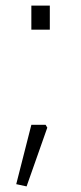

<svg xmlns="http://www.w3.org/2000/svg" viewBox="-20 -532 289 686"><path d="M38 126 92 -86H143L149 -76L75 134ZM92 -426V-512H158V-426Z"/></svg>

Font: Oxanium ExtraLight ExtraLight
Style: Regular
Weight: 250
Version: Version 2.000